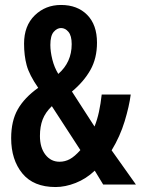

<svg xmlns="http://www.w3.org/2000/svg" viewBox="-20 -744 568 774"><path d="M226 -724Q292 -724 331.5 -684Q371 -644 371 -572Q371 -509 344.5 -462Q318 -415 270 -375L361 -234Q372 -261 379 -293.5Q386 -326 390 -363H507Q501 -316 482.5 -255Q464 -194 430 -138L528 0H396L362 -56Q327 -23 285 -6.5Q243 10 204 10Q115 10 70 -45Q25 -100 25 -187Q25 -256 51.5 -303Q78 -350 134 -390Q98 -442 87.5 -481Q77 -520 77 -568Q77 -640 120 -682Q163 -724 226 -724ZM226 -631Q210 -631 196.5 -615.5Q183 -600 183 -563Q183 -536 191 -504Q199 -472 215 -446Q269 -493 269 -566Q269 -600 256 -615.5Q243 -631 226 -631ZM189 -316Q163 -291 152 -262.5Q141 -234 141 -196Q141 -149 163 -120.5Q185 -92 220 -92Q242 -92 261.5 -102.5Q281 -113 304 -139Z"/></svg>

Font: Noto Sans Tamil ExtraCondensed SemiBold
Style: Regular
Weight: 600
Width: 2
Designer: Jelle Bosma - Monotype Design Team
Foundry: Monotype Imaging Inc.
Version: Version 2.004; ttfautohint (v1.8.4.7-5d5b)